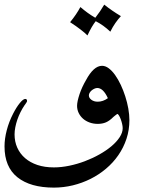

<svg xmlns="http://www.w3.org/2000/svg" viewBox="-20 -728 680 849"><path d="M498.5 -224.1Q496.1 -222.7 493.7 -220.7Q491.2 -218.8 488.3 -216.6Q485.4 -214.4 481.4 -210.9Q464.4 -193.8 448.5 -187Q432.6 -180.2 412.1 -180.2Q393.1 -180.2 376.2 -186.3Q359.4 -192.4 347.2 -203.1Q335 -213.9 327.9 -228.5Q320.8 -243.2 320.8 -260.3Q320.8 -269.5 323.7 -283Q326.7 -296.4 331.8 -311.8Q336.9 -327.1 344.2 -343Q351.6 -358.9 359.9 -373Q394 -437 431.2 -437Q446.3 -437 460.9 -426Q475.6 -415 489 -396.2Q502.4 -377.4 513.9 -353Q525.4 -328.6 533.9 -302Q542.5 -275.4 547.4 -248Q552.2 -220.7 552.2 -196.8Q552.2 -153.3 539.3 -114.3Q526.4 -75.2 503.4 -42Q480.5 -8.8 449 17.8Q417.5 44.4 380.4 63Q343.3 81.5 302 91.6Q260.7 101.6 218.3 101.6Q114.3 101.6 57.1 55.9Q0 10.3 0 -80.6Q0 -114.3 9.8 -151.9Q19.5 -189.5 38.1 -225.6Q53.2 -254.9 67.9 -272.7Q82.5 -290.5 91.8 -290.5Q95.7 -290.5 97.7 -288.1Q99.6 -285.6 99.6 -282.2Q99.6 -280.8 99.4 -279.5Q99.1 -278.3 97.9 -276.4Q96.7 -274.4 94.5 -271Q92.3 -267.6 87.9 -261.7Q78.6 -248 70.6 -231.9Q62.5 -215.8 56.6 -198.7Q50.8 -181.6 47.6 -165Q44.4 -148.4 44.4 -133.8Q44.4 -101.6 56.4 -75Q68.4 -48.3 90.8 -28.8Q113.3 -9.3 145.5 1.5Q177.7 12.2 218.3 12.2Q251 12.2 286.1 4.9Q321.3 -2.4 355 -15.1Q388.7 -27.8 419.2 -44.9Q449.7 -62 472.7 -81.3Q495.6 -100.6 509 -121.1Q522.5 -141.6 522.5 -161.1Q522.5 -169.4 520 -180.2Q517.6 -190.9 513.9 -200.7Q510.3 -210.4 506.1 -217.3Q502 -224.1 498.5 -224.1ZM457 -293.9Q436.5 -338.9 410.2 -338.9Q404.3 -338.9 397.7 -335.9Q391.1 -333 385.5 -328.4Q379.9 -323.7 376.5 -317.9Q373 -312 373 -306.2Q373 -294.9 384.3 -286.6Q395.5 -278.3 412.1 -278.3Q435.5 -278.3 457 -293.9ZM335.4 -696.8Q352.1 -682.6 367.2 -671.6Q382.3 -660.6 401.4 -649.4Q412.6 -663.6 422.1 -677.7Q431.6 -691.9 440.9 -707.5Q458.5 -693.4 476.3 -681.2Q494.1 -668.9 514.6 -656.7Q502 -643.1 490.2 -626.2Q478.5 -609.4 467.8 -587.9Q437 -617.2 403.3 -634.3Q395 -624 385.7 -608.2Q376.5 -592.3 366.7 -571.3Q357.4 -581.1 337.6 -596.4Q317.9 -611.8 290 -629.9Q318.4 -664.6 335.4 -696.8Z"/></svg>

Font: XB Niloofar
Style: Regular
Weight: 400
Designer: Behnam
Foundry: Irmug
Version: Version 7.201 2008